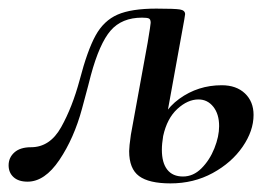

<svg xmlns="http://www.w3.org/2000/svg" viewBox="-33 -413 644 446"><path d="M267 -62Q267 -72 271 -100L310 -314Q317 -356 317 -360Q317 -368 313 -370Q309 -372 297 -372Q250 -372 224 -342Q198 -312 178 -238Q176 -229 157.5 -160.5Q139 -92 105 -41.5Q71 9 31 9Q10 9 -1.5 -1.5Q-13 -12 -13 -29Q-13 -47 0.5 -59Q14 -71 39 -71Q83 -71 109 -117.5Q135 -164 152 -227Q170 -296 189 -330.5Q208 -365 240 -379Q272 -393 330 -393Q373 -393 385 -391Q397 -389 397 -380L395 -367L346 -97Q343 -79 343 -65Q343 -35 355.5 -19Q368 -3 392 -3Q416 -3 435 -22Q454 -41 465 -68.5Q476 -96 476 -120Q476 -148 462.5 -165Q449 -182 428 -182Q403 -182 379 -160Q355 -138 346 -97L331 -98Q340 -152 383.5 -183.5Q427 -215 482 -215Q516 -215 536 -196Q556 -177 556 -146Q556 -109 530.5 -72Q505 -35 461 -11Q417 13 363 13Q313 13 290 -4Q267 -21 267 -62Z"/></svg>

Font: Cormorant Garamond SemiBold
Style: Italic
Weight: 600
Italic angle: -10°
Designer: Christian Thalmann (Catharsis Fonts)
Foundry: Catharsis Fonts
Version: Version 4.000